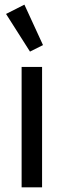

<svg xmlns="http://www.w3.org/2000/svg" viewBox="-20 -806 274 826"><path d="M73 0V-518H161V0ZM6 -746 85 -786 165 -612 109 -584Z"/></svg>

Font: IBM Plex Sans Cond Text
Style: Regular
Weight: 450
Width: 3
Designer: Mike Abbink, Paul van der Laan, Pieter van Rosmalen
Foundry: Bold Monday
Version: Version 1.3